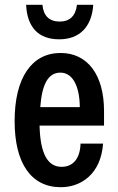

<svg xmlns="http://www.w3.org/2000/svg" viewBox="-20 -771 492 801"><path d="M227 -607C312 -607 363 -659 369 -751H301C296 -705 271 -681 229 -681C185 -681 161 -706 157 -751H89C93 -658 140 -607 227 -607ZM414 -308C414 -459 345 -550 233 -550C112 -550 41 -446 41 -266C41 -91 109 10 234 10C317 10 401 -44 410 -172H316C314 -106 282 -75 237 -75C179 -75 148 -129 145 -247H414ZM148 -324C155 -418 180 -468 232 -468C281 -468 312 -416 313 -324Z"/></svg>

Font: Kathrein 67 Medium Condensed
Style: Regular
Weight: 500
Width: 3
Designer: Lazydogs Typefoundry, based on Open Sans by Ascender Corporation
Foundry: Lazydogs Typefoundry
Version: Version 1.003;PS 001.003;hotconv 1.0.88;makeotf.lib2.5.64775